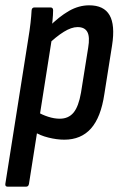

<svg xmlns="http://www.w3.org/2000/svg" viewBox="-26 -518 460 723"><path d="M216 8Q188 8 156 0Q124 -8 103 -22L114 -97Q132 -86 155 -78.5Q178 -71 199 -71Q232 -71 251 -94Q270 -117 279 -169L306 -338Q313 -379 303 -397.5Q293 -416 266 -416Q243 -416 214 -398Q185 -380 151 -347L156 -415Q197 -456 234 -477Q271 -498 310 -498Q365 -498 386.5 -461Q408 -424 396 -347L367 -164Q354 -76 316.5 -34Q279 8 216 8ZM3 185Q-7 185 -6 175L80 -369Q86 -405 89 -432Q92 -459 93 -479Q94 -490 104 -490H164Q174 -490 174 -479Q174 -463 171.5 -438Q169 -413 167 -398L169 -371L83 175Q81 185 72 185Z"/></svg>

Font: Sofia Sans Condensed SemiBold
Style: Italic
Weight: 600
Italic angle: -9°
Version: Version 4.100